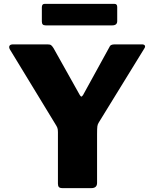

<svg xmlns="http://www.w3.org/2000/svg" viewBox="-20 -971 795 991"><path d="M712 -742Q724 -742 727.5 -736Q731 -730 725 -721L490 -339Q484 -330 482.5 -319Q481 -308 481 -279V-27Q481 0 451 0H303Q289 0 284 -5.5Q279 -11 279 -23V-289Q279 -304 276 -311.5Q273 -319 266 -330L31 -716Q25 -727 29 -734.5Q33 -742 48 -742H224Q238 -742 243.5 -738Q249 -734 256 -723L391 -482Q396 -473 399.5 -472.5Q403 -472 409 -481L542 -723Q547 -735 553.5 -738.5Q560 -742 573 -742H712ZM585 -935V-862Q585 -840 559 -840H216Q205 -840 200.5 -845Q196 -850 196 -860V-933Q196 -951 210 -951H571Q585 -951 585 -935Z"/></svg>

Font: Libre Franklin Thin ExtraBold
Style: Regular
Weight: 800
Version: Version 3.000